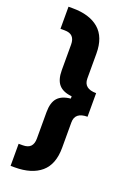

<svg xmlns="http://www.w3.org/2000/svg" viewBox="-178 -840 748 1086"><g transform="rotate(20 196.5 -297.0)"><path d="M36 182V49H61Q93 49 108 33Q123 17 123 -14V-173Q123 -231 148 -259Q173 -287 226 -292V-306Q173 -311 148 -339.5Q123 -368 123 -426V-580Q123 -611 108 -627Q93 -643 61 -643H36V-776H61Q163 -776 219 -728Q275 -680 275 -581V-431Q275 -370 350 -370V-228Q275 -228 275 -167V-14Q275 86 219 134Q163 182 61 182Z"/></g></svg>

Font: Sora-SIA
Style: Bold
Weight: 700
Designer: Jonathan Barnbrook, Julián Moncada
Foundry: Barnbrook Fonts
Version: Version 2.000